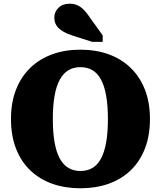

<svg xmlns="http://www.w3.org/2000/svg" viewBox="-20 -995 865 1032"><path d="M412 17Q329 17 260.5 -7.5Q192 -32 142.5 -79.5Q93 -127 66 -196.5Q39 -266 39 -355Q39 -444 66 -513Q93 -582 142.5 -630Q192 -678 260.5 -703Q329 -728 412 -728Q496 -728 564.5 -703Q633 -678 682.5 -630Q732 -582 759 -513Q786 -444 786 -355Q786 -266 759 -196.5Q732 -127 682.5 -79.5Q633 -32 564.5 -7.5Q496 17 412 17ZM412 -76Q449 -76 476.5 -92Q504 -108 522.5 -142Q541 -176 550.5 -229Q560 -282 560 -355Q560 -428 550.5 -481Q541 -534 522.5 -568Q504 -602 476.5 -618Q449 -634 412 -634Q376 -634 348.5 -618Q321 -602 302 -568Q283 -534 273.5 -481Q264 -428 264 -355Q264 -282 273.5 -229Q283 -176 302 -142Q321 -108 348.5 -92Q376 -76 412 -76ZM465 -898Q450 -921 434 -938.5Q418 -956 399 -965.5Q380 -975 354 -975Q317 -975 294.5 -953.5Q272 -932 272 -900Q272 -876 283.5 -858Q295 -840 318 -826.5Q341 -813 375 -802L476 -770H532V-805Z"/></svg>

Font: Roboto Serif ExtraBold
Style: Regular
Weight: 800
Designer: Greg Gazdowicz
Foundry: Commercial Type
Version: Version 1.008